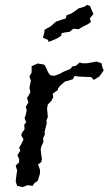

<svg xmlns="http://www.w3.org/2000/svg" viewBox="-20 -759 443 783"><path d="M72 4 50 -1 46 -13 44 -21 48 -52 50 -63 44 -84 58 -97V-110L51 -126L63 -145L58 -156L67 -172L76 -191L67 -206L69 -217L80 -231L79 -251L87 -260L80 -277L85 -290L89 -310L85 -323L96 -342L90 -359L100 -375L104 -385L100 -400L104 -421L106 -429L100 -447L109 -463V-489L122 -495L134 -500L158 -496L162 -494L168 -483L174 -469L180 -458L186 -452L202 -450L224 -458L236 -465L243 -468L267 -478L275 -488L290 -491L305 -504L316 -501H335L374 -508L394 -501L397 -486L403 -472L386 -448L363 -433L351 -445H338L317 -446L300 -447L284 -449L277 -436L262 -431L244 -426L226 -410L217 -399L215 -391L195 -377L197 -362L189 -347L175 -333L172 -317L175 -282L169 -266L171 -258L165 -234L162 -221L163 -211L156 -196L157 -181L148 -160L146 -148L148 -131L151 -110L148 -98L135 -88L143 -67V-51L134 -22L120 -12L113 -1L93 -4ZM178 -588 176 -596 167 -600 155 -605 160 -623 162 -638 177 -646 190 -654 198 -662 209 -671 232 -679 247 -683 252 -697 269 -703 280 -710 301 -725 312 -728 325 -732 335 -739 348 -734 352 -722 361 -702 346 -683 351 -670 338 -660 325 -654 316 -649 301 -640 288 -641 280 -642 263 -629 247 -627 232 -624 229 -613 214 -603 203 -598Z"/></svg>

Font: Winky Rough Light
Style: Italic
Weight: 300
Italic angle: -8.97852°
Designer: Simon Atzbach
Foundry: typofactur
Version: Version 1.206; ttfautohint (v1.8.4.7-5d5b)